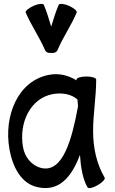

<svg xmlns="http://www.w3.org/2000/svg" viewBox="-20 -945 594 994"><path d="M278 -686C306 -753 349 -813 377 -880C381 -888 363 -903 337 -915C311 -926 288 -928 284 -920C268 -884 257 -845 245 -807C234 -845 222 -884 207 -920C203 -928 179 -926 154 -915C128 -903 110 -888 113 -880C142 -813 184 -753 213 -686C218 -674 231 -669 245 -671C259 -669 273 -674 278 -686ZM522 -25C479 -98 462 -182 462 -267C462 -356 478 -444 478 -533C478 -542 455 -549 427 -549C399 -549 376 -542 376 -533V-529C334 -555 286 -567 236 -558C74 -529 -2 -347 29 -172C45 -82 89 6 175 24C286 49 351 -29 394 -143C398 -79 408 -19 433 25C438 33 461 28 485 14C510 0 526 -18 522 -25ZM195 -75C144 -87 108 -131 99 -184C77 -309 137 -437 254 -458C300 -466 348 -459 381 -430C382 -418 383 -407 384 -395C353 -227 307 -50 195 -75Z"/></svg>

Font: Nupuram Condensed Medium
Style: Regular
Weight: 500
Width: 3
Designer: Santhosh Thottingal (santhosh.thottingal@gmail.com)
Foundry: SMC
Version: Version 1.000